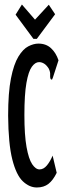

<svg xmlns="http://www.w3.org/2000/svg" viewBox="-20 -820 290 850"><path d="M143 10Q110 10 81 -17.5Q52 -45 34.5 -114Q17 -183 16 -308Q16 -410 28.5 -473Q41 -536 61.5 -569.5Q82 -603 105.5 -615Q129 -627 150 -627Q184 -627 206 -606.5Q228 -586 239 -553L214 -476L210 -467L204 -470Q201 -478 202 -489.5Q203 -501 196 -516Q186 -532 175 -538.5Q164 -545 153 -545Q136 -545 121 -524.5Q106 -504 97 -453Q88 -402 88 -311Q88 -222 97.5 -169Q107 -116 122.5 -93Q138 -70 155 -70Q173 -70 187.5 -87.5Q202 -105 213 -131L231 -55Q215 -22 194.5 -6Q174 10 143 10ZM196 -799 224 -757 143 -648H128L49 -755L77 -800L135 -733Z"/></svg>

Font: Inconsolata UltraCondensed Bold
Style: Regular
Weight: 700
Width: 1
Monospace: yes
Designer: Raph Levien, Cyreal, Brenton Simpson
Foundry: Raph Levien, Cyreal, Google
Version: Version 3.001; ttfautohint (v1.8.2.53-6de2)